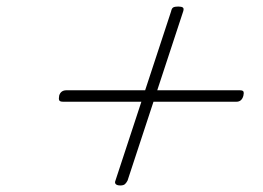

<svg xmlns="http://www.w3.org/2000/svg" viewBox="-20 -731 803 587"><path d="M348 -164Q338 -164 334 -168Q330 -172 333 -179L503 -696Q505 -706 510 -708.5Q515 -711 525 -711Q535 -711 539 -708Q543 -705 540 -696L370 -179Q367 -173 362.5 -168.5Q358 -164 348 -164ZM173 -420Q163 -420 161 -424.5Q159 -429 161 -439Q166 -455 183 -455H713Q723 -455 724.5 -450.5Q726 -446 724 -438Q719 -420 703 -420Z"/></svg>

Font: Playwrite CU Thin
Style: Regular
Weight: 250
Designer: Veronika Burian, José Scaglione
Foundry: TypeTogether
Version: Version 1.002